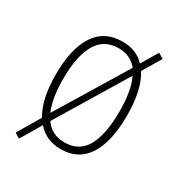

<svg xmlns="http://www.w3.org/2000/svg" viewBox="-155 -682 792 849"><g transform="rotate(30 241.0 -257.5)"><path d="M428 -265Q428 -132 382.5 -61Q337 10 247 10Q172 10 127 -43L65 62L39 46L107 -69Q64 -140 64 -266Q64 -398 110.5 -468.5Q157 -539 248 -539Q320 -539 362 -493L412 -577L439 -561L383 -467Q406 -431 417 -380Q428 -329 428 -265ZM102 -266Q102 -167 128 -106L344 -461Q327 -482 303 -493.5Q279 -505 248 -505Q173 -505 137.5 -443Q102 -381 102 -266ZM390 -266Q390 -316 383 -358Q376 -400 361 -430L146 -75Q181 -24 247 -24Q321 -24 355.5 -85.5Q390 -147 390 -266Z"/></g></svg>

Font: Noto Sans Khmer UI Condensed ExtraLight
Style: Regular
Weight: 200
Width: 3
Designer: Danh Hong and the Monotype Design Team
Foundry: Monotype Imaging Inc.
Version: Version 2.002; ttfautohint (v1.8.4.7-5d5b)